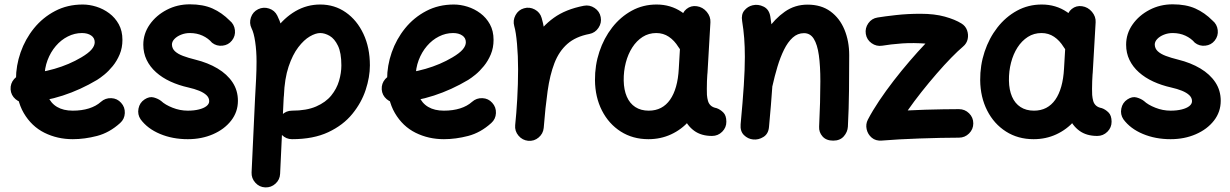

<svg xmlns="http://www.w3.org/2000/svg" viewBox="-20 -574 5578 871"><path d="M351.8 -424.1Q377.3 -424.1 393.5 -413Q409.7 -402 409.7 -382.4Q409.7 -366.3 395.6 -349.7Q381.6 -333 348.8 -313.6Q293.7 -280.9 227 -261.7Q160.3 -242.6 88.3 -237.5Q61.8 -235.6 44.1 -215.5Q26.5 -195.3 28.1 -168.3Q30 -141.8 50.4 -124.2Q70.8 -106.6 97.3 -108.2Q184.4 -114.3 264.9 -140.5Q345.3 -166.7 420.2 -211.4Q433.8 -219.7 453.2 -235.4Q472.5 -251.1 491.5 -274.3Q510.4 -297.5 522.9 -327.3Q535.4 -357.1 535.4 -393.1Q535.4 -433.7 518.9 -463.8Q502.3 -493.9 475.4 -513.9Q448.5 -533.9 417 -543.7Q385.5 -553.5 355.5 -553.5Q285.8 -553.5 229.8 -524Q173.8 -494.6 134.1 -445.6Q94.4 -396.5 73.4 -336.3Q52.5 -276.1 52.5 -214.8Q52.5 -121.3 87.8 -61.1Q123 -0.9 181.7 28.3Q240.4 57.4 310.1 57.4Q363.8 57.4 420.2 42.7Q476.6 28 525 -15.9Q545 -33.7 546.2 -60.8Q547.4 -87.9 529.5 -107.5Q511.8 -127.6 484.9 -128.7Q457.9 -129.9 437.9 -112.1Q416 -92.4 383.5 -82.2Q351 -72 310.1 -72Q267.6 -72 239 -88.9Q210.4 -105.7 196.2 -139.2Q181.9 -172.6 181.9 -222.2Q181.9 -264.5 195.7 -301.1Q209.5 -337.6 233.3 -365.4Q257.1 -393.2 287.8 -408.6Q318.5 -424.1 351.8 -424.1Z M1032.1 -390Q1048.7 -410.8 1045.7 -437.4Q1042.6 -464 1022.2 -480.6Q986.6 -516.5 944 -535.5Q901.4 -554.4 841.3 -554.4Q784.4 -554.4 736.4 -529.4Q688.4 -504.4 659.2 -462.8Q630.1 -421.1 630.1 -371.2Q630.1 -333.6 645.2 -302.3Q660.3 -271 687.9 -246.3Q715.5 -221.6 752.9 -204.3Q790.3 -187 835.1 -177Q861.9 -171 883.2 -162.4Q904.4 -153.8 916.7 -142.2Q929 -130.5 929 -115.2Q929 -102.3 916.6 -92.6Q904.2 -82.9 882.3 -77.5Q860.4 -72 832 -72Q796.4 -72 762.9 -85.3Q729.4 -98.5 711.1 -115.8Q698.1 -126.1 678 -131.8Q657.8 -137.5 635.9 -123Q613.5 -108.3 608.3 -81.5Q603 -54.8 617.8 -32.8Q649.2 9.8 706.1 33.6Q762.9 57.4 832 57.4Q894.8 57.4 946.4 34.9Q997.9 12.5 1028.6 -26.9Q1059.3 -66.3 1059.3 -116.7Q1059.3 -163.8 1034.8 -200.7Q1010.3 -237.5 966.7 -263.5Q923.2 -289.4 866.1 -303.5Q833.7 -311.5 810.1 -320.4Q786.5 -329.3 773.5 -341.6Q760.5 -353.9 760 -371.7Q760 -385.3 771.4 -397.2Q782.8 -409.2 801.5 -416.6Q820.1 -424.1 841.3 -424.1Q873.2 -424.1 899.1 -412.1Q925 -400.1 941.9 -380.1Q962.6 -363.9 989.3 -366.8Q1015.9 -369.6 1032.1 -390Z M1239.5 -7.3Q1239.5 19.2 1258.9 38.3Q1278.2 57.4 1304.7 57.4Q1401.7 57.4 1469.3 25.6Q1536.9 -6.2 1578.4 -57.3Q1619.9 -108.3 1638.9 -166.4Q1658 -224.5 1658 -277.3Q1658 -357.9 1628.7 -420.2Q1599.5 -482.4 1548.7 -517.9Q1497.9 -553.5 1432.6 -553.5Q1372.1 -553.5 1320.1 -523.2Q1268.1 -492.9 1228.3 -437.9Q1188.6 -382.9 1165.2 -308.3Q1141.8 -233.6 1138.4 -144.8Q1137.7 -118.3 1156 -98.2Q1174.3 -78.1 1200.8 -77.4Q1227.8 -76.7 1247.5 -94.8Q1267.2 -112.9 1267.9 -139.4Q1271 -217.7 1289.2 -271.9Q1307.5 -326.2 1333.2 -359.7Q1358.9 -393.3 1385.5 -408.7Q1412.1 -424.1 1432.6 -424.1Q1453.2 -424.1 1475.5 -411.3Q1497.7 -398.4 1513.1 -366.5Q1528.6 -334.5 1528.6 -277.3Q1528.6 -243.4 1518.1 -207.5Q1507.6 -171.5 1482.7 -140.7Q1457.8 -110 1414.2 -91Q1370.7 -72 1304.7 -72Q1278.2 -72 1258.9 -53.2Q1239.5 -34.3 1239.5 -7.3ZM1183 276.1Q1210 277.2 1229.8 259.1Q1249.6 241 1250.7 214.5L1266.4 -119.8Q1269.3 -167.4 1271.7 -210.5Q1274.2 -253.7 1274.2 -294.4Q1274.2 -350.1 1267.4 -403.9Q1260.6 -457.8 1238 -502.9Q1226.3 -526.9 1200.6 -535.3Q1174.8 -543.8 1150.9 -532.1Q1127 -520.4 1118.3 -494.8Q1109.6 -469.2 1121.3 -445.3Q1131.5 -425.5 1137.6 -384.5Q1143.8 -343.4 1143.8 -294.4Q1143.8 -258.2 1141.8 -216.6Q1139.9 -174.9 1137 -127.3L1121.3 208.4Q1120.2 234.9 1138.4 254.9Q1156.5 275 1183 276.1Z M2035.4 -424.1Q2060.9 -424.1 2077.1 -413Q2093.3 -402 2093.3 -382.4Q2093.3 -366.3 2079.2 -349.7Q2065.2 -333 2032.3 -313.6Q1977.3 -280.9 1910.6 -261.7Q1843.9 -242.6 1771.9 -237.5Q1745.4 -235.6 1727.7 -215.5Q1710.1 -195.3 1711.7 -168.3Q1713.6 -141.8 1734 -124.2Q1754.4 -106.6 1780.9 -108.2Q1868 -114.3 1948.5 -140.5Q2028.9 -166.7 2103.8 -211.4Q2117.4 -219.7 2136.8 -235.4Q2156.1 -251.1 2175 -274.3Q2194 -297.5 2206.5 -327.3Q2219 -357.1 2219 -393.1Q2219 -433.7 2202.5 -463.8Q2185.9 -493.9 2159 -513.9Q2132.1 -533.9 2100.6 -543.7Q2069.1 -553.5 2039.1 -553.5Q1969.4 -553.5 1913.4 -524Q1857.4 -494.6 1817.7 -445.6Q1778 -396.5 1757 -336.3Q1736.1 -276.1 1736.1 -214.8Q1736.1 -121.3 1771.4 -61.1Q1806.6 -0.9 1865.3 28.3Q1924 57.4 1993.7 57.4Q2047.4 57.4 2103.8 42.7Q2160.2 28 2208.6 -15.9Q2228.6 -33.7 2229.8 -60.8Q2231 -87.9 2213.1 -107.5Q2195.4 -127.6 2168.5 -128.7Q2141.5 -129.9 2121.5 -112.1Q2099.6 -92.4 2067.1 -82.2Q2034.5 -72 1993.7 -72Q1951.2 -72 1922.6 -88.9Q1894 -105.7 1879.8 -139.2Q1865.5 -172.6 1865.5 -222.2Q1865.5 -264.5 1879.3 -301.1Q1893.1 -337.6 1916.9 -365.4Q1940.7 -393.2 1971.4 -408.6Q2002.1 -424.1 2035.4 -424.1Z M2705.1 -496.3Q2700.2 -522.5 2677.5 -537.7Q2654.8 -552.9 2628.7 -547.9Q2546.4 -532.1 2492.2 -493.1Q2438.1 -454.1 2405.5 -399Q2372.9 -343.9 2355.7 -278.1Q2338.5 -212.4 2330.6 -142.5Q2322.6 -72.6 2317.1 -5.2Q2314.8 21.2 2332.5 41.8Q2350.1 62.4 2376.6 64.7Q2403.6 67 2423.9 49.4Q2444.2 31.7 2446.5 5.2Q2453.9 -87.3 2464.2 -160.8Q2474.6 -234.4 2495.2 -287.8Q2515.9 -341.3 2553.7 -374.7Q2591.6 -408.1 2653.6 -419.9Q2679.7 -424.9 2694.9 -447.6Q2710.1 -470.2 2705.1 -496.3ZM2375.4 64.7Q2401.9 67.4 2422.9 50.2Q2443.8 33 2446.5 6.5Q2452.3 -47.7 2456 -118Q2459.7 -188.2 2459.7 -259.8Q2459.7 -326.4 2455.1 -386.8Q2450.6 -447.1 2437.1 -492.7Q2429.9 -518.1 2406.1 -530.9Q2382.2 -543.8 2356.8 -536.3Q2331.4 -529.1 2318.5 -505Q2305.7 -481 2312.9 -455.6Q2320.6 -429.3 2325.4 -375.4Q2330.3 -321.5 2330.3 -259.8Q2330.3 -192.7 2326.4 -125Q2322.5 -57.3 2317.1 -6.5Q2314.5 20 2331.7 40.8Q2348.9 61.6 2375.4 64.7Z M3127.2 -311.3Q3100.7 -315.1 3080.5 -298.2Q3060.3 -281.4 3058.7 -255.6Q3057.7 -238.5 3057.4 -217.3Q3057 -196.2 3057.4 -176.3Q3057.9 -156.4 3058.7 -143.1Q3062.9 -87.8 3080 -45.9Q3097 -4 3129.2 19.3Q3161.4 42.7 3210.1 42.7Q3237.1 42.7 3256.2 23.6Q3275.3 4.5 3275.1 -22Q3275 -50.4 3260.9 -64.1Q3246.7 -77.9 3230.7 -83.4Q3213.5 -86.7 3204.3 -95.3Q3195.1 -103.9 3191.7 -116.3Q3188.2 -128.8 3187 -143.4Q3186.5 -154.1 3186.5 -170.7Q3186.4 -187.4 3187.1 -205.6Q3187.9 -223.8 3188.8 -237.5Q3190.4 -267.1 3172.2 -287.3Q3154.1 -307.5 3127.2 -311.3ZM2923 -72Q2887.2 -72 2862 -88.4Q2836.8 -104.7 2823.5 -135.5Q2810.2 -166.3 2809.4 -208.3Q2808.8 -251 2818.9 -289.8Q2829 -328.6 2848.4 -358.8Q2867.8 -389 2895.3 -406.6Q2922.9 -424.1 2957.2 -424.1Q2989 -424.1 3014.2 -407.2Q3039.4 -390.3 3057.6 -360.7Q3071.2 -336.8 3098.6 -329.7Q3126.1 -322.5 3148.2 -335Q3170.3 -347.4 3176 -374Q3181.8 -400.5 3166 -423.3Q3122.2 -486 3072.3 -519.7Q3022.5 -553.5 2958.4 -553.5Q2897.2 -553.5 2845.9 -525.5Q2794.7 -497.4 2757.1 -449.2Q2719.5 -400.9 2699 -339.2Q2678.5 -277.5 2679.1 -210.1Q2679.8 -133.3 2710.7 -72.6Q2741.6 -12 2796 22.7Q2850.5 57.4 2921.4 57.4Q2977.1 57.4 3024.4 35.5Q3071.7 13.7 3107.3 -26.6Q3142.9 -66.8 3164.3 -122.1Q3185.7 -177.5 3189.6 -244.4L3202.8 -472.8Q3204.3 -498.5 3186.2 -520.3Q3168 -542 3141.1 -545.8Q3114.6 -549.6 3094.4 -533.3Q3074.2 -517 3072.6 -490.1L3059.3 -262.5Q3056.9 -216.9 3046.9 -181.5Q3036.9 -146.1 3019.7 -121.6Q3002.6 -97.2 2978.5 -84.6Q2954.3 -72 2923 -72Z M3339.8 -10Q3337.2 21.5 3355 38.9Q3372.8 56.3 3396.2 58.6Q3420.9 61.3 3443.4 47.2Q3465.8 33.2 3468.5 2.2Q3478.3 -102.7 3483.4 -178.9Q3488.5 -255.1 3488.5 -315.9Q3488.5 -366.9 3485.1 -410.9Q3481.7 -454.8 3474.5 -499Q3469.2 -531.5 3444.3 -543.8Q3419.3 -556.2 3393.9 -550Q3371.9 -544.8 3356.8 -526.6Q3341.7 -508.4 3346.6 -478.9Q3353 -439.6 3356 -401Q3359 -362.4 3359 -315.9Q3359 -260.5 3354.3 -187.5Q3349.6 -114.5 3339.8 -10ZM3365.6 -220.8Q3359.1 -194.6 3369.9 -171.4Q3380.7 -148.3 3404.2 -141.8Q3432.3 -134 3455.7 -146.6Q3479.1 -159.2 3484 -183.3Q3494 -228.6 3506.9 -271.5Q3519.8 -314.3 3536.8 -348.8Q3553.8 -383.2 3576.1 -403.4Q3598.4 -423.6 3627.3 -423.6Q3655.8 -423.6 3671.8 -397.8Q3687.9 -372.1 3694.7 -323.4Q3701.5 -274.7 3701.5 -205.4Q3701.5 -158.7 3700.1 -108.1Q3698.7 -57.5 3695.9 0.6Q3694.5 25.8 3711.3 44.9Q3728.1 64 3759.9 64Q3790.8 64 3807.9 44.4Q3825 24.8 3826.4 0.5Q3830.7 -81.8 3831.5 -163.6Q3832.4 -245.5 3832.4 -323.7Q3832.4 -387.3 3810.9 -439.4Q3789.4 -491.5 3747.4 -522.2Q3705.3 -553 3643.4 -553Q3585.9 -553 3540.3 -521Q3494.8 -489 3460.3 -438.4Q3425.8 -387.8 3402.2 -330Q3378.7 -272.1 3365.6 -220.8Z M3907.7 -420Q3912 -393.6 3933.9 -378.1Q3955.8 -362.5 3982.3 -366.7Q3999.4 -369.5 4022.5 -372.4Q4045.7 -375.2 4073.1 -377.1Q4100 -378.9 4126.6 -378.5Q4153.2 -378.1 4178.2 -376.3Q4143.8 -340 4106.8 -297Q4069.8 -254 4034.2 -208Q3998.7 -162 3968.4 -116.9Q3938.2 -71.8 3917 -31.2Q3906.4 -10.7 3911.5 12.3Q3916.6 35.4 3934.7 50.7Q3952.8 65.9 3980.3 63.7Q4014.4 60.8 4058.8 58.3Q4103.3 55.9 4151.5 54.2Q4199.7 52.5 4246.2 51.5Q4292.7 50.5 4330.1 50.5Q4357.1 50.5 4376.2 31.4Q4395.3 12.3 4395.3 -14.2Q4395.3 -41.1 4376.2 -60Q4357.1 -78.9 4330.1 -78.9Q4297.5 -78.9 4258.1 -78.2Q4218.6 -77.5 4177.6 -76.3Q4136.6 -75.1 4097.8 -73Q4126.1 -113.6 4160.2 -156.7Q4194.3 -199.7 4229.1 -239.8Q4263.8 -279.9 4295.1 -311.9Q4326.4 -343.9 4348.8 -362.7Q4365.5 -376.7 4369.8 -396.7Q4374.1 -416.7 4367.1 -436.5Q4360.1 -456.2 4341.6 -467.5Q4312.4 -485.7 4265.9 -498.6Q4219.5 -511.5 4156.2 -511.5Q4096.8 -511.5 4045.5 -505.7Q3994.1 -500 3961.1 -494.6Q3934.6 -490.5 3919.1 -468.5Q3903.6 -446.5 3907.7 -420Z M4874.8 -311.3Q4848.3 -315.1 4828.1 -298.2Q4807.9 -281.4 4806.3 -255.6Q4805.3 -238.5 4804.9 -217.3Q4804.6 -196.2 4805 -176.3Q4805.4 -156.4 4806.3 -143.1Q4810.4 -87.8 4827.5 -45.9Q4844.6 -4 4876.8 19.3Q4908.9 42.7 4957.6 42.7Q4984.6 42.7 5003.7 23.6Q5022.8 4.5 5022.7 -22Q5022.6 -50.4 5008.4 -64.1Q4994.3 -77.9 4978.3 -83.4Q4961.1 -86.7 4951.8 -95.3Q4942.6 -103.9 4939.2 -116.3Q4935.8 -128.8 4934.6 -143.4Q4934.1 -154.1 4934 -170.7Q4934 -187.4 4934.7 -205.6Q4935.4 -223.8 4936.4 -237.5Q4938 -267.1 4919.8 -287.3Q4901.6 -307.5 4874.8 -311.3ZM4670.5 -72Q4634.8 -72 4609.6 -88.4Q4584.4 -104.7 4571 -135.5Q4557.7 -166.3 4557 -208.3Q4556.4 -251 4566.5 -289.8Q4576.5 -328.6 4595.9 -358.8Q4615.4 -389 4642.9 -406.6Q4670.4 -424.1 4704.7 -424.1Q4736.6 -424.1 4761.8 -407.2Q4787 -390.3 4805.2 -360.7Q4818.7 -336.8 4846.2 -329.7Q4873.7 -322.5 4895.8 -335Q4917.8 -347.4 4923.6 -374Q4929.3 -400.5 4913.6 -423.3Q4869.8 -486 4819.9 -519.7Q4770 -553.5 4705.9 -553.5Q4644.8 -553.5 4593.5 -525.5Q4542.2 -497.4 4504.6 -449.2Q4467 -400.9 4446.5 -339.2Q4426 -277.5 4426.6 -210.1Q4427.4 -133.3 4458.3 -72.6Q4489.1 -12 4543.6 22.7Q4598 57.4 4668.9 57.4Q4724.6 57.4 4771.9 35.5Q4819.2 13.7 4854.9 -26.6Q4890.5 -66.8 4911.9 -122.1Q4933.2 -177.5 4937.1 -244.4L4950.3 -472.8Q4951.9 -498.5 4933.7 -520.3Q4915.5 -542 4888.7 -545.8Q4862.2 -549.6 4842 -533.3Q4821.8 -517 4820.2 -490.1L4806.9 -262.5Q4804.4 -216.9 4794.4 -181.5Q4784.4 -146.1 4767.3 -121.6Q4750.1 -97.2 4726 -84.6Q4701.9 -72 4670.5 -72Z M5490.6 -390Q5507.2 -410.8 5504.2 -437.4Q5501.1 -464 5480.7 -480.6Q5445.1 -516.5 5402.5 -535.5Q5359.9 -554.4 5299.8 -554.4Q5242.9 -554.4 5194.9 -529.4Q5146.9 -504.4 5117.7 -462.8Q5088.6 -421.1 5088.6 -371.2Q5088.6 -333.6 5103.7 -302.3Q5118.8 -271 5146.4 -246.3Q5174 -221.6 5211.4 -204.3Q5248.8 -187 5293.6 -177Q5320.4 -171 5341.7 -162.4Q5362.9 -153.8 5375.2 -142.2Q5387.5 -130.5 5387.5 -115.2Q5387.5 -102.3 5375.1 -92.6Q5362.7 -82.9 5340.8 -77.5Q5318.8 -72 5290.5 -72Q5254.9 -72 5221.4 -85.3Q5187.9 -98.5 5169.6 -115.8Q5156.6 -126.1 5136.5 -131.8Q5116.3 -137.5 5094.4 -123Q5072 -108.3 5066.8 -81.5Q5061.5 -54.8 5076.3 -32.8Q5107.7 9.8 5164.6 33.6Q5221.4 57.4 5290.5 57.4Q5353.3 57.4 5404.8 34.9Q5456.4 12.5 5487.1 -26.9Q5517.8 -66.3 5517.8 -116.7Q5517.8 -163.8 5493.3 -200.7Q5468.8 -237.5 5425.2 -263.5Q5381.7 -289.4 5324.6 -303.5Q5292.2 -311.5 5268.6 -320.4Q5245 -329.3 5232 -341.6Q5219 -353.9 5218.5 -371.7Q5218.5 -385.3 5229.9 -397.2Q5241.3 -409.2 5259.9 -416.6Q5278.6 -424.1 5299.8 -424.1Q5331.7 -424.1 5357.6 -412.1Q5383.5 -400.1 5400.4 -380.1Q5421.1 -363.9 5447.8 -366.8Q5474.4 -369.6 5490.6 -390Z"/></svg>

Font: Mikhak VF
Style: Regular
Weight: 100
Designer: Amin Abedi
Version: Version 3.001